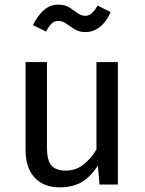

<svg xmlns="http://www.w3.org/2000/svg" viewBox="-20 -794 622 826"><path d="M395 -527H487V0H408L401 -82Q371 -34 332 -11Q293 12 237 12Q168 12 129 -30Q90 -72 90 -149V-527H182V-159Q182 -105 201 -82.5Q220 -60 263 -60Q306 -60 338.5 -85.5Q371 -111 395 -151ZM347 -656Q321 -656 301.5 -668Q282 -680 265.5 -692Q249 -704 231 -704Q214 -704 202 -692.5Q190 -681 178 -658L122 -686Q139 -723 166.5 -748.5Q194 -774 231 -774Q259 -774 278 -762Q297 -750 313 -738Q329 -726 347 -726Q362 -726 374.5 -737Q387 -748 400 -770L456 -742Q437 -699 409 -677.5Q381 -656 347 -656Z"/></svg>

Font: Fira Sans Variable
Style: Regular
Weight: 400
Designer: Carrois Corporate & Edenspiekermann AG
Foundry: Carrois Corporate GbR & Edenspiekermann AG
Version: Version 4.202